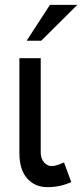

<svg xmlns="http://www.w3.org/2000/svg" viewBox="-20 -764 347 792"><path d="M186 -744H299L150 -596H90ZM148 -136Q148 -110 161.5 -94.5Q175 -79 193.5 -79Q212 -79 244 -94L274 -13Q228 8 176 8Q124 8 92 -28Q60 -64 60 -133V-524H148Z"/></svg>

Font: Autonym
Style: Regular
Weight: 500
Version: Version 1.0.20131126